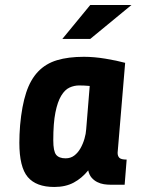

<svg xmlns="http://www.w3.org/2000/svg" viewBox="-20 -735 561 764"><path d="M60 -237Q67 -314 84 -366Q101 -418 131.5 -450Q162 -482 207 -495.5Q252 -509 314 -509Q354 -509 399.5 -501.5Q445 -494 478 -485L448 -127Q448 -114 455 -107Q462 -100 484 -100L476 0H418Q407 0 393.5 -2Q380 -4 367 -10.5Q354 -17 344.5 -28Q335 -39 331 -57Q306 -26 273.5 -8.5Q241 9 196 9Q124 9 90.5 -30.5Q57 -70 57 -167Q57 -200 60 -237ZM241 -105Q261 -105 275.5 -116Q290 -127 300 -144.5Q310 -162 316 -182.5Q322 -203 323 -221L337 -393Q326 -394 315 -394.5Q304 -395 295 -395Q275 -395 256.5 -386.5Q238 -378 223.5 -354Q209 -330 200.5 -287.5Q192 -245 192 -177Q192 -133 203.5 -119Q215 -105 241 -105ZM228 -580 339 -715H503L339 -580Z"/></svg>

Font: Share
Style: Bold Italic
Weight: 700
Designer: Ralph du Carrois
Version: Version 1.002